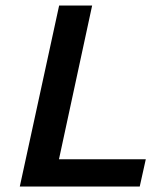

<svg xmlns="http://www.w3.org/2000/svg" viewBox="-20 -678 591 698"><path d="M52 0 195 -658H315L173 0ZM89 0 110 -99H510L488 0Z"/></svg>

Font: Ysabeau Infant
Style: Bold Italic
Weight: 700
Italic angle: -12°
Designer: Christian Thalmann (Catharsis Fonts)
Version: Version 2.001;gftools[0.9.30]; featfreeze: ss01,ss02,lnum